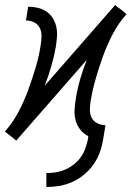

<svg xmlns="http://www.w3.org/2000/svg" viewBox="-26 -557 546 770"><path d="M160 193V137Q179 137 198 134Q217 131 235.5 123Q254 115 270.5 102Q287 89 298.5 72.5Q310 56 316.5 37.5Q323 19 327 0L328 -11Q310 -20 296.5 -36.5Q283 -53 277.5 -73.5Q272 -94 273 -116Q274 -138 278 -160Q284 -200 295.5 -239.5Q307 -279 322 -317L39 7L30 -1Q30 -1 30 -1Q30 -1 30 -1L17 -11L-6 -29Q-6 -29 -6 -29Q-6 -29 -6 -29V-30Q26 -66 48.5 -109Q71 -152 87 -196Q103 -240 116.5 -284.5Q130 -329 137 -375Q140 -393 140.5 -411Q141 -429 134 -444Q127 -459 111.5 -467Q96 -475 78 -475L87 -530Q107 -530 126 -525.5Q145 -521 160.5 -510.5Q176 -500 186 -483.5Q196 -467 200 -448.5Q204 -430 202.5 -410Q201 -390 198 -370Q191 -330 179.5 -290.5Q168 -251 153 -213L436 -537L445 -529Q445 -529 445 -529Q445 -529 445 -529L459 -519L481 -501Q481 -501 481 -501Q481 -501 481 -501V-500Q449 -464 426.5 -421Q404 -378 388 -334Q372 -290 359 -245.5Q346 -201 338 -155Q335 -137 334.5 -119Q334 -101 341 -86Q348 -71 363.5 -63Q379 -55 397 -55L388 0Q384 26 375 52Q366 78 350 101Q334 124 312 142.5Q290 161 264.5 172.5Q239 184 212.5 188.5Q186 193 160 193Z"/></svg>

Font: Iosevka Curly Slab LtObl
Style: Regular
Weight: 300
Italic angle: -9°
Monospace: yes
Designer: Belleve Invis
Foundry: Belleve Invis
Version: Version 11.0.0; ttfautohint (v1.8.3)